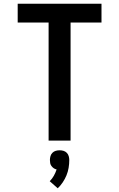

<svg xmlns="http://www.w3.org/2000/svg" viewBox="-20 -755 640 1031"><path d="M241 0V-634H75V-735H525V-634H359V0ZM290 256 247 218Q260 205 269 189Q278 173 284 155Q275 153 268 148Q261 143 256 136Q251 129 249.5 121Q248 113 248 104Q248 94 251 83.5Q254 73 261.5 65.5Q269 58 279 55Q289 52 300 52Q311 52 321 55Q331 58 338.5 65.5Q346 73 349 83.5Q352 94 352 104Q352 125 348.5 146Q345 167 337 186.5Q329 206 317 224Q305 242 290 256Z"/></svg>

Font: Iosevka Aile
Style: Bold
Weight: 700
Designer: Belleve Invis
Foundry: Belleve Invis
Version: Version 28.0.1; ttfautohint (v1.8.4)